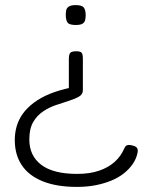

<svg xmlns="http://www.w3.org/2000/svg" viewBox="-20 -512 598 753"><path d="M279 -311Q290 -311 295.5 -308.5Q301 -306 303 -299.5Q305 -293 305 -282V-158Q305 -142 289.5 -133Q274 -124 250 -116.5Q226 -109 199.5 -100Q173 -91 149 -75Q125 -59 110 -33Q95 -7 95 35Q95 99 142 134.5Q189 170 282 170Q332 170 368.5 157.5Q405 145 429.5 123Q454 101 467 71Q470 64 473.5 60.5Q477 57 484 56.5Q491 56 501 59Q510 61 514.5 65Q519 69 520 74.5Q521 80 519 89Q514 112 500 132Q486 152 465 168.5Q444 185 416 196.5Q388 208 354.5 214.5Q321 221 282 221Q202 221 147.5 199Q93 177 65.5 136Q38 95 38 37Q38 9 45.5 -17Q53 -43 69.5 -66Q86 -89 112.5 -109Q139 -129 175.5 -144Q212 -159 261 -169L250 -157V-282Q250 -293 252.5 -299.5Q255 -306 261.5 -308.5Q268 -311 279 -311ZM277 -492Q301 -492 308.5 -482.5Q316 -473 316 -453Q316 -445 314.5 -435.5Q313 -426 305 -420Q297 -414 277 -414Q252 -414 245 -423.5Q238 -433 238 -453Q238 -463 239.5 -471.5Q241 -480 249.5 -486Q258 -492 277 -492Z"/></svg>

Font: Fredoka SemiExpanded Light
Style: Regular
Weight: 300
Width: 6
Designer: Ben Nathan
Foundry: Milena B. Brandão, Ben Nathan
Version: Version 2.001